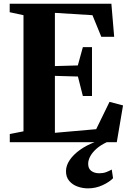

<svg xmlns="http://www.w3.org/2000/svg" viewBox="-20 -763 691 1030"><path d="M106 -58.5V-681.5L32 -697.5V-743H577.5L592.5 -565.5H523.5L476 -681.5L274.5 -694V-408.5L397.5 -412L424.5 -510H473.5V-248H424.5L398 -352.5L274.5 -356V-50.5L496 -70L567.5 -216.5L640 -197.5L606.5 0H32.5V-44ZM451.5 247.5Q423.5 247.5 396.5 238Q369.5 228.5 351.8 208Q334 187.5 334 155.5Q334 125 354.2 95.2Q374.5 65.5 409.8 40.5Q445 15.5 489.5 -1L515.5 -5L554.5 -1Q520 15 497.5 35Q475 55 464 75.8Q453 96.5 453 116Q453 141.5 469.8 154Q486.5 166.5 512.5 166.5Q532.5 166.5 548.5 160.8Q564.5 155 579.5 146.5L586.5 193Q567 213.5 530.2 230.5Q493.5 247.5 451.5 247.5Z"/></svg>

Font: Merriweather 72pt ExtraBold
Style: Regular
Weight: 800
Version: Version 2.100